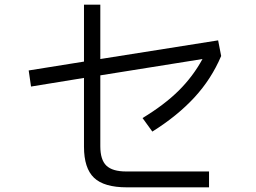

<svg xmlns="http://www.w3.org/2000/svg" viewBox="-20 -803 1096 823"><path d="M410 -176Q410 -118 436 -93Q462 -68 521 -68H876V0H524Q426 0 383 -41Q340 -82 340 -174V-469L113 -432L103 -501L340 -539V-783H410V-550L915 -630L928 -563Q886 -464 813 -385Q740 -306 633 -239L591 -297Q685 -354 746 -414.5Q807 -475 848 -550L410 -480Z"/></svg>

Font: PlemolJP
Style: Regular
Weight: 400
Monospace: yes
Version: v2.0.4; ttfautohint (v1.8.4.7-5d5b-dirty) -l 6 -r 45 -G 200 